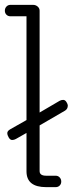

<svg xmlns="http://www.w3.org/2000/svg" viewBox="-20 -770 317 790"><path d="M170 -47H209Q219 -47 225.5 -40Q232 -33 232 -23Q232 -13 225.5 -6.5Q219 0 209 0H170Q89 0 89 -65V-223L45 -198Q38 -194 30 -194Q22 -194 16 -204Q10 -214 10 -222.5Q10 -231 22 -238L89 -276V-703H23Q13 -703 6.5 -709.5Q0 -716 0 -726Q0 -736 6.5 -743Q13 -750 23 -750H116Q127 -750 135 -743Q143 -736 143 -726V-307L225 -355Q232 -359 240 -359Q248 -359 253.5 -350Q259 -341 259 -336Q259 -322 248 -315L143 -254V-66Q143 -47 170 -47Z"/></svg>

Font: Flamenco
Style: Regular
Weight: 400
Designer: Luciano Vergara
Foundry: Luciano Vergara
Version: Version 1.003